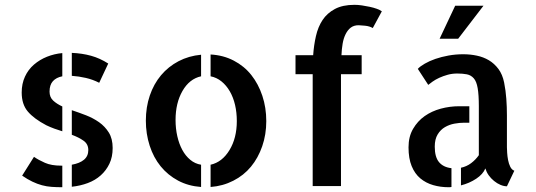

<svg xmlns="http://www.w3.org/2000/svg" viewBox="-20 -783 2256 808"><path d="M71.3 -393.6Q71.3 -430.7 85 -460.4Q98.6 -490.2 123 -511.2Q147.5 -532.2 178.2 -544.4Q209 -556.6 242.2 -559.6V-461.9Q216.8 -457 202.6 -441.4Q188.5 -425.8 188.5 -397.5Q188.5 -374 203.6 -359.9Q218.8 -345.7 242.2 -335V-230.5Q225.6 -235.4 208.5 -241.7Q191.4 -248 174.8 -255.9Q123 -283.2 97.2 -313.5Q71.3 -343.8 71.3 -393.6ZM397.5 -434.6Q371.1 -448.2 341.3 -455.1Q311.5 -461.9 282.2 -463.9V-560.5Q326.2 -558.6 363.3 -548.3Q400.4 -538.1 435.5 -515.6ZM123 -123Q142.6 -109.4 169.4 -97.7Q196.3 -85.9 237.3 -85.9H242.2V4.9Q217.8 4.9 197.3 3.4Q176.8 2 156.7 -3.4Q136.7 -8.8 116.2 -18.6Q95.7 -28.3 73.2 -43.9ZM282.2 -319.3Q311.5 -309.6 341.8 -297.9Q372.1 -286.1 397 -268.6Q421.9 -251 438 -225.1Q454.1 -199.2 454.1 -160.2Q454.1 -122.1 440.4 -93.8Q426.8 -65.4 403.8 -44.9Q380.9 -24.4 349.6 -12.7Q318.4 -1 282.2 2.9V-89.8Q315.4 -95.7 333.5 -110.8Q351.6 -126 351.6 -151.4Q351.6 -176.8 331.5 -190.9Q311.5 -205.1 282.2 -215.8Z M866.2 -553.7Q919.9 -550.8 963.9 -527.8Q1007.8 -504.9 1037.6 -467.3Q1067.4 -429.7 1084 -379.9Q1100.6 -330.1 1100.6 -273.4Q1100.6 -216.8 1083.5 -167.5Q1066.4 -118.2 1036.1 -81.5Q1005.9 -44.9 961.9 -22.5Q918 0 866.2 3.9V-89.8Q915 -100.6 945.8 -151.4Q976.6 -202.1 976.6 -273.4Q976.6 -309.6 969.2 -341.3Q961.9 -373 947.3 -398.4Q932.6 -423.8 912.1 -440.4Q891.6 -457 866.2 -461.9ZM593.8 -275.4Q593.8 -332 610.4 -380.9Q627 -429.7 657.7 -466.3Q688.5 -502.9 731.4 -525.4Q774.4 -547.9 826.2 -552.7V-461.9Q777.3 -451.2 748 -400.4Q718.8 -349.6 718.8 -278.3Q718.8 -242.2 726.1 -210Q733.4 -177.7 747.1 -152.3Q760.7 -127 780.8 -110.4Q800.8 -93.8 826.2 -89.8V3.9Q772.5 0 729.5 -22.9Q686.5 -45.9 656.2 -83Q626 -120.1 609.9 -169.9Q593.8 -219.7 593.8 -275.4Z M1489.3 -676.8Q1469.7 -676.8 1456.5 -667Q1443.4 -657.2 1434.6 -639.6Q1425.8 -622.1 1421.9 -599.1Q1418 -576.2 1417 -550.8H1502V-470.7H1415V-423.8V0H1295.9V-423.8V-470.7H1223.6V-550.8H1297.9Q1300.8 -592.8 1309.6 -631.3Q1318.4 -669.9 1337.4 -698.7Q1356.4 -727.5 1389.2 -745.1Q1421.9 -762.7 1471.7 -762.7Q1486.3 -762.7 1502.9 -760.3Q1519.5 -757.8 1535.6 -754.4Q1551.8 -751 1565.4 -746.1Q1579.1 -741.2 1586.9 -735.4L1548.8 -665Q1535.2 -672.9 1516.1 -674.8Q1497.1 -676.8 1489.3 -676.8Z M1809.6 -166Q1809.6 -122.1 1827.6 -100.6Q1845.7 -79.1 1879.9 -75.2V3.9Q1876 4.9 1867.2 4.9Q1834 4.9 1803.2 -3.9Q1772.5 -12.7 1749 -32.2Q1725.6 -51.8 1712.4 -84Q1699.2 -116.2 1699.2 -163.1Q1699.2 -208 1718.3 -240.7Q1737.3 -273.4 1767.1 -294.4Q1796.9 -315.4 1835 -325.7Q1873 -335.9 1912.1 -335.9H1955.1V-266.6H1933.6Q1914.1 -266.6 1892.6 -262.7Q1871.1 -258.8 1852.5 -248Q1834 -237.3 1821.8 -217.3Q1809.6 -197.3 1809.6 -166ZM2113.3 -163.1Q2113.3 -155.3 2114.3 -140.1Q2115.2 -125 2118.2 -109.4Q2121.1 -93.8 2127.4 -81.1Q2133.8 -68.4 2144.5 -64.5L2113.3 1Q2100.6 1 2086.4 -4.9Q2072.3 -10.7 2059.1 -21.5Q2045.9 -32.2 2036.6 -45.4Q2027.3 -58.6 2022.5 -74.2Q2012.7 -49.8 1983.9 -30.8Q1955.1 -11.7 1919.9 -2.9V-77.1Q1943.4 -82 1962.4 -96.2Q1981.4 -110.4 1995.1 -129.9V-335.9Q1995.1 -383.8 1990.2 -412.1Q1985.4 -440.4 1973.6 -453.6Q1961.9 -466.8 1944.8 -470.2Q1927.7 -473.6 1904.3 -473.6Q1882.8 -473.6 1863.8 -468.3Q1844.7 -462.9 1828.6 -455.6Q1812.5 -448.2 1800.3 -439.5Q1788.1 -430.7 1782.2 -425.8L1738.3 -493.2Q1748 -503.9 1767.6 -515.1Q1787.1 -526.4 1812.5 -535.2Q1837.9 -543.9 1867.7 -549.3Q1897.5 -554.7 1929.7 -554.7Q1959 -554.7 1986.8 -548.8Q2014.6 -543 2037.6 -529.3Q2060.5 -515.6 2077.6 -492.7Q2094.7 -469.7 2101.6 -435.5Q2108.4 -401.4 2110.8 -366.7Q2113.3 -332 2113.3 -297.9V-170.9ZM2014.6 -758.8 1908.2 -620.1H1830.1L1895.5 -758.8Z"/></svg>

Font: Allerta Stencil
Style: Regular
Weight: 400
Designer: Matt McInerney
Foundry: Matt McInerney
Version: Version 1.02